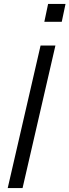

<svg xmlns="http://www.w3.org/2000/svg" viewBox="-20 -950 351 970"><path d="M19 0 185 -720H260L94 0ZM204 -840 223 -930H311L292 -840Z"/></svg>

Font: Instrument Sans SemiCondensed
Style: Italic
Weight: 400
Width: 4
Italic angle: -13°
Designer: Rodrigo Fuenzalida
Foundry: fragTYPE
Version: Version 1.000;gftools[0.9.28]